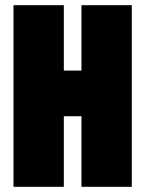

<svg xmlns="http://www.w3.org/2000/svg" viewBox="-20 -720 560 740"><path d="M32 0V-700H226V-448H294V-700H488V0H294V-272H226V0Z"/></svg>

Font: Tektur Condensed ExtraBold
Style: Regular
Weight: 800
Width: 3
Designer: Adam Jagosz
Foundry: Adam Jagosz
Version: Version 1.005;gftools[0.9.30]